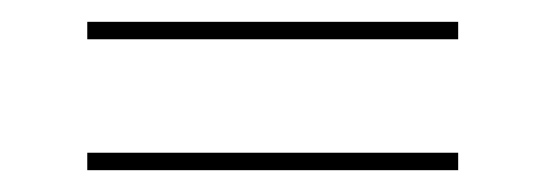

<svg xmlns="http://www.w3.org/2000/svg" viewBox="-20 -388 500 176"><path d="M60 -232V-248H400V-232ZM60 -352V-368H400V-352Z"/></svg>

Font: Kalnia Glaze Thin
Style: Regular
Weight: 100
Designer: Frida Medrano
Foundry: Frida Medrano
Version: Version 1.110